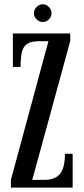

<svg xmlns="http://www.w3.org/2000/svg" viewBox="-20 -852 380 872"><path d="M29.5 0V-35L200 -665H160.5Q122 -665 103.5 -652.8Q85 -640.5 79.2 -614.5Q73.5 -588.5 73.5 -548H38.5V-700H299V-665.5L126.5 -35H180Q215 -35 235.8 -47.8Q256.5 -60.5 265.8 -86.8Q275 -113 275 -153.5H310V0ZM174.5 -752Q158.5 -752 146.2 -763.8Q134 -775.5 134 -791.5Q134 -808 146.2 -820.2Q158.5 -832.5 174.5 -832.5Q190 -832.5 202 -820.2Q214 -808 214 -791.5Q214 -775.5 202 -763.8Q190 -752 174.5 -752Z"/></svg>

Font: Imbue Thin 10pt Medium
Style: Regular
Weight: 500
Version: Version 1.102